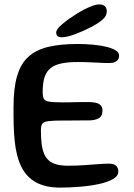

<svg xmlns="http://www.w3.org/2000/svg" viewBox="-20 -822 608 873"><path d="M252.5 31Q189 31 145.5 8Q102 -15 78.2 -61.5Q54.5 -108 47 -179Q45 -196 44 -214.2Q43 -232.5 42.2 -252.2Q41.5 -272 41.5 -293Q41.5 -314 41.5 -336Q41.5 -421.5 58 -477.2Q74.5 -533 109.8 -564.5Q145 -596 200.2 -609Q255.5 -622 332 -622Q369.5 -622 403.8 -618.8Q438 -615.5 464.5 -609Q491 -602.5 506.2 -592.8Q521.5 -583 521.5 -569.5Q521.5 -555.5 513.2 -547.2Q505 -539 492 -536.5Q476.5 -534.5 451 -535.8Q425.5 -537 395 -538.5Q364.5 -540 333 -540Q288 -540 257.5 -533.2Q227 -526.5 208.5 -511Q190 -495.5 182 -469Q174 -442.5 174 -403.5Q174 -383.5 179.2 -373.2Q184.5 -363 204 -359.8Q223.5 -356.5 266.5 -356.5Q277 -356.5 292.5 -356.8Q308 -357 324.8 -357.5Q341.5 -358 356.2 -358Q371 -358 379.5 -358Q417 -358 431.5 -348.5Q446 -339 446 -320.5Q446 -294 428.8 -284.2Q411.5 -274.5 383 -274.5Q370.5 -274.5 355.5 -274.5Q340.5 -274.5 324.2 -274.2Q308 -274 293 -274Q278 -274 266 -274Q221.5 -274 200 -271.2Q178.5 -268.5 172.2 -259.2Q166 -250 166 -230Q166 -197 169 -170.8Q172 -144.5 179.5 -125.2Q187 -106 200.8 -93.5Q214.5 -81 236 -74.8Q257.5 -68.5 288 -68.5Q326 -68.5 362.5 -71Q399 -73.5 428.5 -75.8Q458 -78 474.5 -78Q497 -78 507.5 -68.8Q518 -59.5 518 -41.5Q518 -21.5 493.2 -7.5Q468.5 6.5 428.8 15Q389 23.5 342.5 27.2Q296 31 252.5 31ZM260.5 -652.5Q249.5 -652.5 242.5 -657.5Q235.5 -662.5 235.5 -674Q235.5 -689 263 -712.2Q290.5 -735.5 332 -761.5Q359 -778.5 386.8 -790.2Q414.5 -802 432 -802Q447.5 -802 456.5 -794Q465.5 -786 465.5 -769.5Q465.5 -750 446.8 -733.2Q428 -716.5 394.5 -699Q359 -680.5 321.5 -666.5Q284 -652.5 260.5 -652.5Z"/></svg>

Font: Gluten
Style: Regular
Weight: 400
Designer: Tyler Finck
Foundry: Etcetera Type Company
Version: Version 1.300